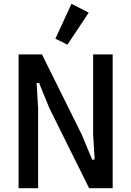

<svg xmlns="http://www.w3.org/2000/svg" viewBox="-20 -982 685 1002"><path d="M237 -419 184 -549H171L179 -417V0H77V-698H199L407 -279L461 -149H474L466 -281V-698H568V0H445ZM332 -749 269 -780 353 -962 443 -916Z"/></svg>

Font: IBM Plex Sans Cond Medm
Style: Regular
Weight: 500
Width: 3
Designer: Mike Abbink, Paul van der Laan, Pieter van Rosmalen
Foundry: Bold Monday
Version: Version 1.3